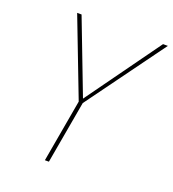

<svg xmlns="http://www.w3.org/2000/svg" viewBox="-129 -799 811 899"><g transform="rotate(20 277.0 -350.0)"><path d="M196 0 251 -312 102 -700H124L265 -332L530 -700H554L271 -312L216 0Z"/></g></svg>

Font: DM Sans 10pt Thin
Style: Italic
Weight: 250
Italic angle: -10°
Version: Version 4.004;gftools[0.9.30]